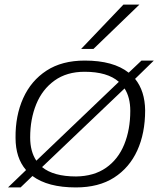

<svg xmlns="http://www.w3.org/2000/svg" viewBox="-20 -810 706 840"><path d="M312 10Q189 10 122 -40L70 10H15L94 -66Q48 -119 48 -207Q47 -304 81.5 -380.5Q116 -457 183.5 -501Q251 -545 351 -545Q476 -545 543 -492L599 -545H653L571 -465Q614 -412 615 -327Q615 -227 580.5 -151.5Q546 -76 479 -33Q412 10 312 10ZM112 -209Q112 -147 139 -107L500 -452Q450 -496 350 -496Q272 -496 218.5 -457.5Q165 -419 138.5 -354Q112 -289 112 -209ZM313 -38Q391 -39 444 -76Q497 -113 523.5 -178Q550 -243 550 -325Q550 -384 525 -423L164 -79Q214 -38 313 -38ZM335 -596 520 -790H590L389 -596Z"/></svg>

Font: Georama Expanded Light
Style: Italic
Weight: 300
Width: 7
Italic angle: -9°
Designer: Jean-Baptiste Levee
Foundry: Production Type
Version: Version 1.000